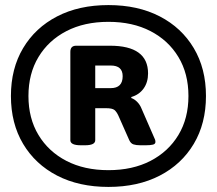

<svg xmlns="http://www.w3.org/2000/svg" viewBox="-20 -728 854 756"><path d="M407 8Q291 8 205 -36.5Q119 -81 71 -161.5Q23 -242 23 -350Q23 -458 71 -538.5Q119 -619 205 -663.5Q291 -708 407 -708Q523 -708 609 -663.5Q695 -619 743 -538.5Q791 -458 791 -350Q791 -242 743 -161.5Q695 -81 609 -36.5Q523 8 407 8ZM407 -58Q502 -58 572.5 -94.5Q643 -131 682.5 -196.5Q722 -262 722 -350Q722 -438 682.5 -503.5Q643 -569 572.5 -605.5Q502 -642 407 -642Q312 -642 241.5 -605.5Q171 -569 131.5 -503.5Q92 -438 92 -350Q92 -262 131.5 -196.5Q171 -131 241.5 -94.5Q312 -58 407 -58ZM298 -156Q257 -156 257 -176V-524Q257 -548 280 -548H413Q563 -548 563 -439Q563 -404 545.5 -379.5Q528 -355 497 -346V-342Q509 -338 520 -327Q531 -316 537 -301L588 -184Q591 -178 591.5 -174.5Q592 -171 592 -169Q592 -161 582 -158.5Q572 -156 554 -156H532Q516 -156 505.5 -159.5Q495 -163 489 -176L446 -273Q439 -288 430.5 -295Q422 -302 397 -302H355V-176Q355 -156 315 -156ZM355 -381H416Q463 -381 463 -428Q463 -470 416 -470H355Z"/></svg>

Font: Asap Semi Expanded ExtraBold
Style: Regular
Weight: 800
Width: 6
Designer: Pablo Cosgaya
Foundry: Omnibus-Type
Version: Version 3.001; ttfautohint (v1.8.4.7-5d5b)